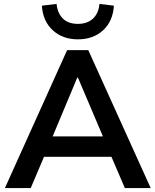

<svg xmlns="http://www.w3.org/2000/svg" viewBox="-20 -961 794 981"><path d="M5 0 323 -705H431L750 0H618L533 -198L588 -160H166L221 -198L137 0ZM375 -565 236 -233 210 -264H544L519 -233L378 -565ZM378 -760Q300 -760 249.5 -806.5Q199 -853 194 -932L269 -941Q274 -893 301.5 -866Q329 -839 378 -839Q426 -839 455 -866Q484 -893 488 -941L562 -932Q557 -853 507 -806.5Q457 -760 378 -760Z"/></svg>

Font: Nunito Sans 12pt ExtraLight 11pt
Style: Bold
Weight: 700
Version: Version 3.101;gftools[0.9.27]